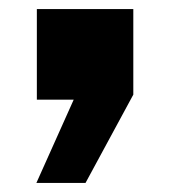

<svg xmlns="http://www.w3.org/2000/svg" viewBox="-20 -219 373 422"><path d="M142 0H61V-199H273V-11L168 183H60Z"/></svg>

Font: Archivo Black
Style: Regular
Weight: 400
Designer: Hector Gatti
Foundry: Omnibus-Type
Version: Version 1.101; ttfautohint (v1.8)